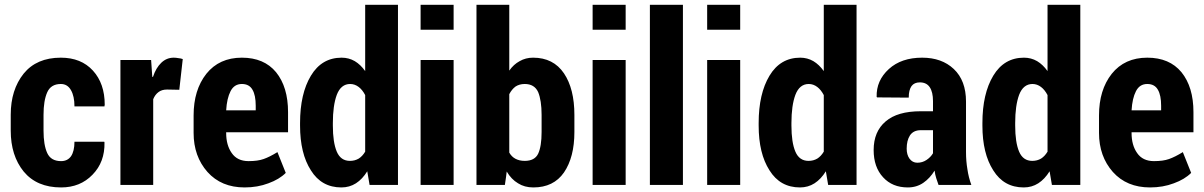

<svg xmlns="http://www.w3.org/2000/svg" viewBox="-20 -782 5092 812"><path d="M238.3 -100.6Q265.6 -100.6 280.3 -121.1Q294.9 -142.6 294.9 -182.6Q336.9 -182.6 420.9 -182.6Q420.9 -181.6 421.9 -179.7Q423.8 -96.7 371.1 -43Q319.3 10.7 238.3 10.7Q135.7 10.7 80.1 -56.6Q25.4 -124 25.4 -229.5Q25.4 -235.4 25.4 -247.1Q25.4 -259.8 25.4 -296.9Q25.4 -402.3 80.1 -470.7Q134.8 -538.1 237.3 -538.1Q323.2 -538.1 373 -483.4Q422.9 -428.7 422.9 -338.9Q422.9 -335.9 421.9 -334Q421.9 -333 421.9 -332Q389.6 -332 294.9 -332Q294.9 -375 280.3 -400.4Q265.6 -426.8 237.3 -426.8Q195.3 -426.8 179.7 -391.6Q164.1 -356.4 164.1 -296.9Q164.1 -274.4 164.1 -229.5Q164.1 -168.9 179.7 -134.8Q195.3 -100.6 238.3 -100.6Z M738.3 -402.3Q725.6 -402.3 686.5 -403.3Q664.1 -403.3 650.4 -392.6Q635.7 -381.8 627.9 -362.3Q627.9 -241.2 627.9 0Q593.8 0 489.3 0Q489.3 -83 489.3 -331.1Q489.3 -379.9 489.3 -528.3Q521.5 -528.3 619.1 -528.3Q620.1 -510.7 624 -457Q625 -457 627 -457Q639.6 -495.1 662.1 -516.6Q684.6 -538.1 714.8 -538.1Q724.6 -538.1 734.4 -536.1Q745.1 -535.2 752.9 -532.2Q748 -488.3 738.3 -402.3Z M1014.6 10.7Q916 10.7 857.4 -54.7Q798.8 -121.1 798.8 -219.7Q798.8 -232.4 798.8 -256.8Q798.8 -266.6 798.8 -293.9Q798.8 -401.4 852.5 -469.7Q907.2 -538.1 1002.9 -538.1Q1096.7 -538.1 1147.5 -476.6Q1198.2 -414.1 1198.2 -307.6Q1198.2 -279.3 1198.2 -222.7Q1132.8 -222.7 936.5 -222.7Q936.5 -221.7 936.5 -219.7Q936.5 -168 960 -134.8Q983.4 -100.6 1031.2 -100.6Q1070.3 -100.6 1094.7 -109.4Q1120.1 -118.2 1153.3 -138.7Q1165 -109.4 1188.5 -50.8Q1161.1 -23.4 1115.2 -6.8Q1069.3 10.7 1014.6 10.7ZM1002.9 -426.8Q970.7 -426.8 955.1 -396.5Q939.5 -366.2 936.5 -315.4Q978.5 -315.4 1061.5 -315.4Q1061.5 -320.3 1061.5 -335Q1061.5 -378.9 1047.9 -402.3Q1034.2 -426.8 1002.9 -426.8Z M1249 -261.7Q1249 -385.7 1294.9 -461.9Q1340.8 -538.1 1424.8 -538.1Q1455.1 -538.1 1480.5 -523.4Q1504.9 -508.8 1524.4 -481.4Q1524.4 -575.2 1524.4 -761.7Q1558.6 -761.7 1663.1 -761.7Q1663.1 -571.3 1663.1 0Q1632.8 0 1543 0Q1540 -14.6 1533.2 -57.6Q1512.7 -24.4 1485.4 -6.8Q1458 10.7 1423.8 10.7Q1339.8 10.7 1294.9 -61.5Q1249 -132.8 1249 -251Q1249 -253.9 1249 -261.7ZM1387.7 -251Q1387.7 -179.7 1404.3 -140.6Q1420.9 -101.6 1460 -101.6Q1480.5 -101.6 1497.1 -111.3Q1512.7 -121.1 1524.4 -140.6Q1524.4 -219.7 1524.4 -379.9Q1512.7 -402.3 1497.1 -414.1Q1480.5 -426.8 1460.9 -426.8Q1421.9 -426.8 1404.3 -380.9Q1387.7 -335.9 1387.7 -261.7Q1387.7 -257.8 1387.7 -251Z M1898.4 0Q1863.3 0 1758.8 0Q1758.8 -83 1758.8 -330.1Q1758.8 -379.9 1758.8 -528.3Q1793.9 -528.3 1898.4 -528.3Q1898.4 -396.5 1898.4 0ZM1898.4 -656.2Q1863.3 -656.2 1758.8 -656.2Q1758.8 -682.6 1758.8 -761.7Q1793.9 -761.7 1898.4 -761.7Q1898.4 -735.4 1898.4 -656.2Z M2409.2 -223.6Q2409.2 -117.2 2365.2 -52.7Q2321.3 10.7 2235.4 10.7Q2198.2 10.7 2170.9 -6.8Q2142.6 -23.4 2123 -56.6Q2121.1 -38.1 2115.2 0Q2085 0 1995.1 0Q1995.1 -111.3 1995.1 -444.3Q1995.1 -523.4 1995.1 -761.7Q2030.3 -761.7 2133.8 -761.7Q2133.8 -692.4 2133.8 -483.4Q2152.3 -509.8 2177.7 -523.4Q2203.1 -538.1 2234.4 -538.1Q2320.3 -538.1 2365.2 -471.7Q2409.2 -406.2 2409.2 -295.9Q2409.2 -271.5 2409.2 -223.6ZM2270.5 -295.9Q2270.5 -357.4 2255.9 -392.6Q2240.2 -426.8 2199.2 -426.8Q2176.8 -426.8 2160.2 -416Q2144.5 -404.3 2133.8 -383.8Q2133.8 -301.8 2133.8 -136.7Q2143.6 -119.1 2160.2 -110.4Q2176.8 -101.6 2199.2 -101.6Q2241.2 -101.6 2255.9 -131.8Q2270.5 -163.1 2270.5 -223.6Q2270.5 -247.1 2270.5 -295.9Z M2626 0Q2590.8 0 2486.3 0Q2486.3 -83 2486.3 -330.1Q2486.3 -379.9 2486.3 -528.3Q2521.5 -528.3 2626 -528.3Q2626 -396.5 2626 0ZM2626 -656.2Q2590.8 -656.2 2486.3 -656.2Q2486.3 -682.6 2486.3 -761.7Q2521.5 -761.7 2626 -761.7Q2626 -735.4 2626 -656.2Z M2868.2 0Q2833 0 2728.5 0Q2728.5 -119.1 2728.5 -476.6Q2728.5 -547.9 2728.5 -761.7Q2763.7 -761.7 2868.2 -761.7Q2868.2 -571.3 2868.2 0Z M3110.4 0Q3075.2 0 2970.7 0Q2970.7 -83 2970.7 -330.1Q2970.7 -379.9 2970.7 -528.3Q3005.9 -528.3 3110.4 -528.3Q3110.4 -396.5 3110.4 0ZM3110.4 -656.2Q3075.2 -656.2 2970.7 -656.2Q2970.7 -682.6 2970.7 -761.7Q3005.9 -761.7 3110.4 -761.7Q3110.4 -735.4 3110.4 -656.2Z M3188.5 -261.7Q3188.5 -385.7 3234.4 -461.9Q3280.3 -538.1 3364.3 -538.1Q3394.5 -538.1 3419.9 -523.4Q3444.3 -508.8 3463.9 -481.4Q3463.9 -575.2 3463.9 -761.7Q3498 -761.7 3602.5 -761.7Q3602.5 -571.3 3602.5 0Q3572.3 0 3482.4 0Q3479.5 -14.6 3472.7 -57.6Q3452.1 -24.4 3424.8 -6.8Q3397.5 10.7 3363.3 10.7Q3279.3 10.7 3234.4 -61.5Q3188.5 -132.8 3188.5 -251Q3188.5 -253.9 3188.5 -261.7ZM3327.1 -251Q3327.1 -179.7 3343.8 -140.6Q3360.4 -101.6 3399.4 -101.6Q3419.9 -101.6 3436.5 -111.3Q3452.1 -121.1 3463.9 -140.6Q3463.9 -219.7 3463.9 -379.9Q3452.1 -402.3 3436.5 -414.1Q3419.9 -426.8 3400.4 -426.8Q3361.3 -426.8 3343.8 -380.9Q3327.1 -335.9 3327.1 -261.7Q3327.1 -257.8 3327.1 -251Z M3949.2 0Q3944.3 -12.7 3939.5 -28.3Q3934.6 -43.9 3932.6 -60.5Q3913.1 -28.3 3884.8 -8.8Q3856.4 10.7 3819.3 10.7Q3753.9 10.7 3714.8 -32.2Q3674.8 -75.2 3674.8 -147.5Q3674.8 -225.6 3725.6 -268.6Q3775.4 -311.5 3874 -311.5Q3891.6 -311.5 3925.8 -311.5Q3925.8 -322.3 3925.8 -354.5Q3925.8 -392.6 3912.1 -413.1Q3898.4 -433.6 3870.1 -433.6Q3846.7 -433.6 3835 -418Q3823.2 -401.4 3823.2 -369.1Q3779.3 -369.1 3689.5 -370.1Q3689.5 -370.1 3687.5 -372.1Q3685.5 -441.4 3739.3 -490.2Q3792 -538.1 3879.9 -538.1Q3962.9 -538.1 4013.7 -490.2Q4065.4 -441.4 4065.4 -352.5Q4065.4 -281.2 4065.4 -139.6Q4065.4 -100.6 4071.3 -66.4Q4076.2 -32.2 4087.9 0Q4042 0 3949.2 0ZM3859.4 -93.8Q3880.9 -93.8 3898.4 -105.5Q3916 -117.2 3925.8 -133.8Q3925.8 -167 3925.8 -231.4Q3913.1 -231.4 3874 -231.4Q3842.8 -231.4 3828.1 -209Q3814.5 -187.5 3814.5 -153.3Q3814.5 -127.9 3826.2 -111.3Q3838.9 -93.8 3859.4 -93.8Z M4134.8 -261.7Q4134.8 -385.7 4180.7 -461.9Q4226.6 -538.1 4310.5 -538.1Q4340.8 -538.1 4366.2 -523.4Q4390.6 -508.8 4410.2 -481.4Q4410.2 -575.2 4410.2 -761.7Q4444.3 -761.7 4548.8 -761.7Q4548.8 -571.3 4548.8 0Q4518.6 0 4428.7 0Q4425.8 -14.6 4418.9 -57.6Q4398.4 -24.4 4371.1 -6.8Q4343.8 10.7 4309.6 10.7Q4225.6 10.7 4180.7 -61.5Q4134.8 -132.8 4134.8 -251Q4134.8 -253.9 4134.8 -261.7ZM4273.4 -251Q4273.4 -179.7 4290 -140.6Q4306.6 -101.6 4345.7 -101.6Q4366.2 -101.6 4382.8 -111.3Q4398.4 -121.1 4410.2 -140.6Q4410.2 -219.7 4410.2 -379.9Q4398.4 -402.3 4382.8 -414.1Q4366.2 -426.8 4346.7 -426.8Q4307.6 -426.8 4290 -380.9Q4273.4 -335.9 4273.4 -261.7Q4273.4 -257.8 4273.4 -251Z M4843.8 10.7Q4745.1 10.7 4686.5 -54.7Q4627.9 -121.1 4627.9 -219.7Q4627.9 -232.4 4627.9 -256.8Q4627.9 -266.6 4627.9 -293.9Q4627.9 -401.4 4681.6 -469.7Q4736.3 -538.1 4832 -538.1Q4925.8 -538.1 4976.6 -476.6Q5027.3 -414.1 5027.3 -307.6Q5027.3 -279.3 5027.3 -222.7Q4961.9 -222.7 4765.6 -222.7Q4765.6 -221.7 4765.6 -219.7Q4765.6 -168 4789.1 -134.8Q4812.5 -100.6 4860.4 -100.6Q4899.4 -100.6 4923.8 -109.4Q4949.2 -118.2 4982.4 -138.7Q4994.1 -109.4 5017.6 -50.8Q4990.2 -23.4 4944.3 -6.8Q4898.4 10.7 4843.8 10.7ZM4832 -426.8Q4799.8 -426.8 4784.2 -396.5Q4768.6 -366.2 4765.6 -315.4Q4807.6 -315.4 4890.6 -315.4Q4890.6 -320.3 4890.6 -335Q4890.6 -378.9 4877 -402.3Q4863.3 -426.8 4832 -426.8Z"/></svg>

Font: Noto Sans Hebrew DECATHLON 
Style: Bold
Weight: 400
Designer: Monotype Design Team
Version: Version 2.000;GOOG;noto-fonts:20170220:a8a215d2e889